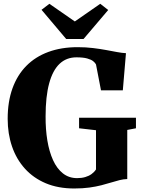

<svg xmlns="http://www.w3.org/2000/svg" viewBox="-20 -1008 764 1038"><path d="M381.5 11Q294.5 11 227.5 -17.2Q160.5 -45.5 114.5 -96.5Q68.5 -147.5 45 -216.2Q21.5 -285 21.5 -365.5Q21.5 -458.5 47.5 -530.5Q73.5 -602.5 122.5 -652Q171.5 -701.5 241.5 -727.2Q311.5 -753 400 -753Q444.5 -753 483 -748.2Q521.5 -743.5 554 -737.5Q586.5 -731.5 613.2 -726.5Q640 -721.5 661 -720.5L644 -519.5H526L499 -659.5Q495 -668 484 -677Q473 -686 451.2 -692Q429.5 -698 393 -698Q339 -698 302 -663Q265 -628 245.8 -557.2Q226.5 -486.5 226.5 -379Q226 -309 236 -248.5Q246 -188 266.8 -142.2Q287.5 -96.5 320 -70.8Q352.5 -45 397 -45Q421.5 -45 441 -50.8Q460.5 -56.5 475 -67Q489.5 -77.5 499 -92V-304L407.5 -314.5V-371.5H715V-314.5L668 -305.5V-40Q647.5 -39.5 626.5 -34.2Q605.5 -29 581.5 -21.5Q557.5 -14 528.2 -6.5Q499 1 463 6Q427 11 381.5 11ZM338 -797 204.5 -955 247 -987.5 384.5 -892 522 -987.5 565 -954 431.5 -797Z"/></svg>

Font: Merriweather 60pt Black
Style: Regular
Weight: 900
Version: Version 2.100